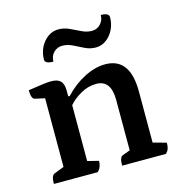

<svg xmlns="http://www.w3.org/2000/svg" viewBox="-102 -774 820 867"><g transform="rotate(-15 307.5 -341.0)"><path d="M44 0Q44 -40 60 -45L106 -63V-384L60 -394Q44 -398 44 -438Q89 -445 112.5 -448Q136 -451 152 -451Q182 -451 195.5 -437Q209 -423 209 -391V-365H216Q258 -410 309 -436Q360 -462 407 -462Q523 -462 523 -304V-65L585 -48Q585 -31 581.5 -20.5Q578 -10 568 0H363Q363 -40 379 -45L414 -58V-294Q414 -387 345 -387Q307 -387 272 -367Q237 -347 216 -322V-61L268 -48Q268 -18 249 0ZM241 -593Q218 -593 201.5 -576.5Q185 -560 185 -534Q146 -534 146 -554Q146 -585 159.5 -611.5Q173 -638 195 -653.5Q217 -669 243 -669Q270 -669 294.5 -657.5Q319 -646 342.5 -634.5Q366 -623 390 -623Q413 -623 429.5 -640Q446 -657 446 -682Q484 -682 484 -662Q484 -631 471 -604.5Q458 -578 436 -562Q414 -546 387 -546Q361 -546 336.5 -558Q312 -570 289 -581.5Q266 -593 241 -593Z"/></g></svg>

Font: Petrona SemiBold
Style: Regular
Weight: 600
Designer: Ringo R. Seeber
Foundry: Ringo R. Seeber
Version: Version 2.001; ttfautohint (v1.8.3)